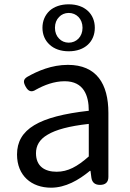

<svg xmlns="http://www.w3.org/2000/svg" viewBox="-20 -858 603 891"><path d="M483 -250V-334C483 -469 428 -557 295 -557C220 -557 155 -529 106 -501C87 -489 88 -476 99 -456C111 -434 126 -428 147 -442C185 -463 231 -481 280 -481C369 -481 392 -414 392 -344C161 -318 59 -259 59 -141C59 -43 126 13 217 13C284 13 345 -22 397 -65H400L404 -34C407 -11 421 0 444 0C469 0 483 -12 483 -37V-167ZM201 -233C239 -256 301 -273 392 -283V-207V-132C339 -85 295 -61 243 -61C189 -61 147 -85 147 -147C147 -182 163 -211 201 -233ZM210 -651C231 -631 262 -620 299 -620C374 -620 420 -665 420 -729C420 -793 374 -838 299 -838C262 -838 231 -827 210 -808C189 -788 177 -761 177 -729C177 -697 189 -670 210 -651ZM254 -779C265 -791 281 -798 299 -798C334 -798 363 -771 363 -729C363 -687 334 -660 299 -660C281 -660 265 -667 254 -679C242 -691 235 -708 235 -729C235 -750 242 -767 254 -779Z"/></svg>

Font: GenSenRounded2 TW R
Style: Regular
Weight: 400
Version: Version 2.100;PS 2.1;hotconv 16.6.51;makeotf.lib2.5.65220 DE